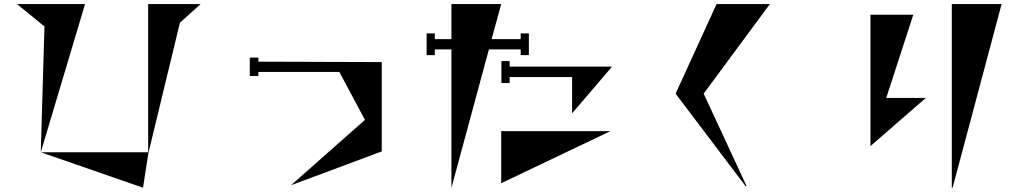

<svg xmlns="http://www.w3.org/2000/svg" viewBox="-20 -838 5040 937"><path d="M63 -818H395L179 -95L197 -709ZM858 -727 704 -90 678 78 179 -95H703V-818H959Z M1843 -535V-99L1400 66L1761 -253L1636 -487H1241V-467H1199V-557H1241V-537Z M2366 -597 2183 79V-597H2102V-569H2062V-675H2102V-647H2183V-818H2426L2379 -647H2521V-675H2561V-569H2521V-597ZM2467 -513H2967L2772 -285V-462H2467V-433H2427V-540H2467ZM2426 56V-198H2959Z M3737 -818 3414 -381 3623 69 3619 71 3277 -381 3477 -818Z M4625 -818H4868L4629 78H4625ZM4437 -766 4305 -360H4498L4228 -125V-766Z"/></svg>

Font: Chokokutai
Style: Regular
Weight: 400
Designer: 108号,108go
Foundry: Font Zone 108
Version: Version 1.000; ttfautohint (v1.8.3)